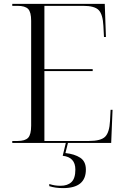

<svg xmlns="http://www.w3.org/2000/svg" viewBox="-20 -734 646 986"><path d="M43 0V-10H70Q109 -10 124.5 -26.5Q140 -43 140 -89V-627Q140 -672 124.5 -688Q109 -704 70 -704H43V-714H518L524 -544H514L511 -601Q508 -660 487 -682Q466 -704 407 -704H208V-379H456V-369H208V-10H436Q498 -10 520 -32Q542 -54 545 -113L548 -170H558L551 0ZM304 232Q283 232 266 229.5Q249 227 233 222V211Q249 216 262 218Q275 220 291 220Q327 220 347 201Q367 182 367 137Q367 73 302 66L318 0H329L316 52Q363 57 392 76Q421 95 421 137Q421 232 304 232Z"/></svg>

Font: Noto Serif Display Light
Style: Regular
Weight: 300
Designer: Monotype Design Team
Foundry: Monotype Imaging Inc.
Version: Version 2.009